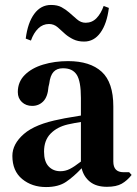

<svg xmlns="http://www.w3.org/2000/svg" viewBox="-20 -742 554 776"><path d="M166 14Q109 14 69.5 -18.5Q30 -51 30 -112Q30 -160 76.5 -200.5Q123 -241 223 -260Q240 -264 262.5 -267.5Q285 -271 307 -275V-346Q307 -414 290 -440Q273 -466 236 -466H233Q210 -466 196.5 -451.5Q183 -437 179 -404L176 -391Q173 -351 155 -332.5Q137 -314 110 -314Q85 -314 68.5 -329.5Q52 -345 52 -370Q52 -411 80 -439Q108 -467 154.5 -481Q201 -495 255 -495Q344 -495 391 -452Q438 -409 438 -312V-89Q438 -46 479 -46H502L512 -35Q494 -12 472 0.5Q450 13 412 13Q369 13 343.5 -7.5Q318 -28 310 -62Q278 -28 247 -7Q216 14 166 14ZM224 -50Q244 -50 262 -59Q280 -68 307 -89V-249Q281 -245 254 -239Q211 -229 184.5 -202Q158 -175 158 -129Q158 -89 176.5 -69.5Q195 -50 224 -50ZM84 -586Q92 -650 118.5 -686Q145 -722 186 -722Q212 -722 228.5 -713Q245 -704 259 -692Q275 -678 291 -664Q307 -650 326 -650Q352 -650 370 -668.5Q388 -687 399 -718L420 -710Q412 -646 386 -610Q360 -574 320 -574Q295 -574 276.5 -583Q258 -592 244 -604Q229 -618 213.5 -631.5Q198 -645 178 -645Q153 -645 134.5 -627Q116 -609 105 -578Z"/></svg>

Font: DeepMind Serif Text
Style: Regular
Weight: 400
Designer: Frank Grießhammer / Modifications: Colophon Foundry
Foundry: Colophon Foundry
Version: Version 5.003; ttfautohint (v1.8.2)